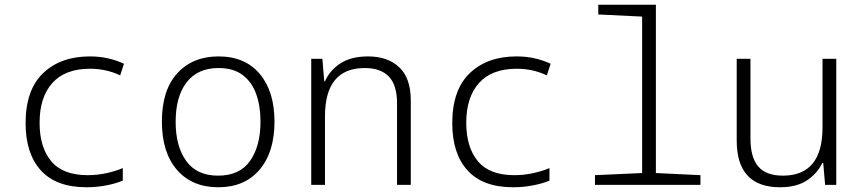

<svg xmlns="http://www.w3.org/2000/svg" viewBox="-20 -780 3640 810"><path d="M345 10Q217 10 152.5 -61Q88 -132 88 -260Q88 -401 162 -471.5Q236 -542 359 -542Q400 -542 435.5 -534Q471 -526 503 -511L487 -462Q455 -477 423.5 -483.5Q392 -490 360 -490Q255 -490 201 -430Q147 -370 147 -262Q147 -159 196 -100Q245 -41 350 -41Q390 -41 429 -49.5Q468 -58 498 -71V-18Q470 -6 429 2Q388 10 345 10Z M901 10Q790 10 726.5 -63.5Q663 -137 663 -267Q663 -400 728 -471Q793 -542 902 -542Q1014 -542 1076 -468Q1138 -394 1138 -267Q1138 -138 1075 -64Q1012 10 901 10ZM900 -39Q992 -39 1035.5 -102Q1079 -165 1079 -267Q1079 -333 1060.5 -384Q1042 -435 1003 -464Q964 -493 902 -493Q814 -493 767.5 -433Q721 -373 721 -266Q721 -163 765.5 -101Q810 -39 900 -39Z M1293 0V-532H1340L1348 -437H1351Q1371 -483 1416 -512.5Q1461 -542 1533 -542Q1615 -542 1664 -496.5Q1713 -451 1713 -356V0H1655V-344Q1655 -421 1620.5 -457Q1586 -493 1519 -493Q1351 -493 1351 -289V0Z M2145 10Q2017 10 1952.5 -61Q1888 -132 1888 -260Q1888 -401 1962 -471.5Q2036 -542 2159 -542Q2200 -542 2235.5 -534Q2271 -526 2303 -511L2287 -462Q2255 -477 2223.5 -483.5Q2192 -490 2160 -490Q2055 -490 2001 -430Q1947 -370 1947 -262Q1947 -159 1996 -100Q2045 -41 2150 -41Q2190 -41 2229 -49.5Q2268 -58 2298 -71V-18Q2270 -6 2229 2Q2188 10 2145 10Z M2490 0V-41L2689 -50V-710L2504 -719V-760H2747V-50L2935 -41V0Z M3271 10Q3088 10 3088 -187V-532H3146V-196Q3146 -116 3179 -77.5Q3212 -39 3283 -39Q3450 -39 3450 -243V-532H3508V0H3461L3453 -92H3449Q3427 -47 3383.5 -18.5Q3340 10 3271 10Z"/></svg>

Font: Noto Sans Mono Light
Style: Regular
Weight: 300
Designer: Monotype Design Team
Foundry: Monotype Imaging Inc.
Version: Version 2.014; ttfautohint (v1.8.4.7-5d5b)